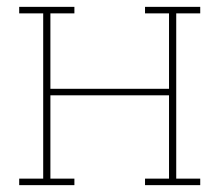

<svg xmlns="http://www.w3.org/2000/svg" viewBox="-20 -540 640 560"><path d="M36 0V-19H106V-501H36V-520H197V-501H127V-281H473V-501H403V-520H564V-501H494V-19H564V0H403V-19H473V-262H127V-19H197V0Z"/></svg>

Font: Iosevka Etoile Thin
Style: Regular
Weight: 100
Designer: Belleve Invis
Foundry: Belleve Invis
Version: Version 22.1.2; ttfautohint (v1.8.4)